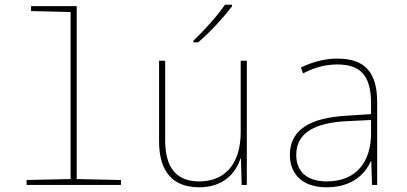

<svg xmlns="http://www.w3.org/2000/svg" viewBox="-20 -786 1729 816"><path d="M93 0H494V-21L306 -25V-760H112V-739L280 -735V-25L93 -21Z M802 -613V-606H822C873 -649 931 -713 966 -759V-766H936C906 -721 847 -656 802 -613ZM826 10C930 10 982 -51 1002 -112H1004L1007 0H1029V-528H1003V-226C1003 -82 930 -15 827 -15C734 -15 682 -68 682 -190V-528H656V-186C656 -57 714 10 826 10Z M1368 10C1470 10 1529 -40 1556 -101H1558L1561 0H1583V-351C1583 -482 1528 -537 1414 -537C1360 -537 1308 -523 1259 -499L1268 -474C1321 -502 1368 -512 1413 -512C1512 -512 1557 -466 1557 -345V-301L1449 -294C1304 -285 1212 -238 1212 -128C1212 -47 1264 10 1368 10ZM1369 -15C1284 -15 1239 -57 1239 -128C1239 -225 1324 -264 1452 -271L1557 -276V-220C1557 -99 1495 -15 1369 -15Z"/></svg>

Font: Noto Sans Mono SemiCondensed Thin
Style: Regular
Weight: 100
Width: 4
Designer: Monotype Design Team
Foundry: Monotype Imaging Inc.
Version: Version 2.014